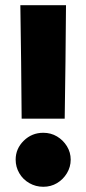

<svg xmlns="http://www.w3.org/2000/svg" viewBox="-20 -700 331 736"><path d="M63 -245Q62 -353 61 -462.5Q60 -572 58 -680Q102 -680 146 -680Q190 -680 233 -680Q232 -572 231 -462.5Q230 -353 228 -245Q188 -245 146 -245Q104 -245 63 -245ZM146 16Q146 16 146 16Q146 16 146 16Q117 16 92.5 2Q68 -12 54 -36Q40 -60 40 -88Q40 -130 71 -160.5Q102 -191 146 -191Q175 -191 198.5 -177Q222 -163 236.5 -139.5Q251 -116 251 -88Q251 -60 236.5 -36Q222 -12 198.5 2Q175 16 146 16Z"/></svg>

Font: Tilt Warp
Style: Regular
Weight: 400
Designer: Andy Clymer
Foundry: Andy Clymer
Version: Version 1.000